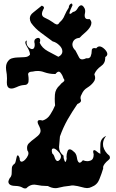

<svg xmlns="http://www.w3.org/2000/svg" viewBox="-20 -1035 654 1084"><path d="M105.5 23.4Q90.8 15.1 65.4 14.6Q40 14.2 31.2 2.9Q27.3 -2 27.3 -9.8Q28.3 -17.6 35.2 -29.8Q41 -34.7 43 -41.5Q45.9 -48.3 45.9 -55.7Q46.9 -69.8 46.9 -85Q46.9 -100.1 62.5 -110.8Q68.4 -117.2 71.3 -136.2Q74.2 -154.8 79.1 -157.7Q81.1 -159.2 84 -155.8Q86.9 -152.3 90.8 -142.1Q90.8 -131.8 93.8 -127Q96.7 -122.6 100.6 -122.1Q100.6 -122.1 101.6 -122.1Q115.2 -122.1 131.8 -146Q140.6 -159.2 140.6 -169.9Q140.6 -178.7 134.8 -185.1Q132.8 -192.9 132.8 -200.2Q132.8 -215.8 142.6 -225.6Q157.2 -240.2 175.8 -253.4Q185.5 -260.7 194.3 -268.6Q203.1 -276.4 207 -286.1Q209 -291 209 -297.4Q209 -307.6 202.1 -320.8Q192.4 -337.4 192.4 -347.2Q192.4 -349.6 193.4 -351.6Q195.3 -356 201.2 -356.9Q207 -357.9 220.7 -354.5Q248 -362.8 263.7 -388.2Q280.3 -413.6 291 -439.9Q289.1 -458.5 289.1 -477.5Q289.1 -488.8 290 -500.5Q292 -531.7 318.4 -554.7Q325.2 -564.5 336.9 -572.3Q349.6 -580.6 337.9 -593.3Q333 -610.8 321.3 -625Q317.4 -630.4 311.5 -630.4Q303.7 -630.4 293 -617.2Q291 -617.2 288.1 -617.2Q258.8 -617.2 229.5 -627.4Q211.9 -634.3 192.4 -634.3Q178.7 -634.3 165 -630.9Q138.7 -630.9 138.7 -614.7Q138.7 -612.3 139.6 -609.9Q141.6 -597.7 141.6 -586.9Q141.6 -578.6 140.6 -571.3Q138.7 -564.5 132.8 -559.6Q127 -554.7 113.3 -554.7Q95.7 -553.7 72.3 -542.5Q56.6 -535.2 43.9 -535.2Q38.1 -535.2 33.2 -537.1Q26.4 -539.6 22.5 -547.4Q18.6 -554.7 18.6 -569.8Q19.5 -580.6 19.5 -592.3Q19.5 -614.3 14.6 -639.6Q13.7 -647 13.7 -654.3Q13.7 -682.6 35.2 -700.2Q43.9 -705.6 54.7 -707.5Q65.4 -710 77.1 -710.4Q98.6 -711.4 119.1 -712.4Q139.6 -713.4 149.4 -726.6Q149.4 -744.6 131.8 -772.5Q123 -786.6 123 -795.4Q123 -803.7 131.8 -806.2Q129.9 -800.3 129.9 -794.4Q129.9 -779.8 141.6 -768.1Q152.3 -757.8 161.1 -757.8Q166 -757.8 169.9 -761.2Q172.9 -764.6 174.8 -771Q176.8 -777.8 175.8 -788.1Q173.8 -794.9 173.8 -800.3Q173.8 -812 183.6 -817.4Q198.2 -825.7 205.1 -815.9Q207 -812.5 207 -807.1Q207 -801.8 204.1 -793.9Q216.8 -764.2 250 -746.1Q282.2 -728.5 309.6 -714.4Q321.3 -720.2 326.2 -727.5Q332 -734.9 332 -742.7Q332 -744.1 332 -745.6Q332 -762.7 315.4 -778.8Q297.9 -796.4 277.3 -801.3Q245.1 -825.2 211.9 -849.6Q178.7 -873.5 155.3 -906.2Q148.4 -919.4 148.4 -930.7Q148.4 -949.7 167 -963.9Q194.3 -985.8 214.8 -1002.4Q215.8 -1004.4 224.6 -998.5Q232.4 -992.7 223.6 -980Q216.8 -966.8 216.8 -957Q216.8 -941.9 232.4 -935.1Q257.8 -923.8 278.3 -909.2Q288.1 -900.9 297.9 -897.5Q308.6 -894 316.4 -908.7Q335.9 -924.8 344.7 -948.2Q354.5 -971.2 368.2 -991.7Q369.1 -1006.8 378.9 -1013.2Q381.8 -1015.1 383.8 -1015.1Q387.7 -1015.1 389.6 -1005.9Q385.7 -998 377.9 -980Q370.1 -961.9 373 -957.5Q375 -955.6 378.9 -957.5Q383.8 -959.5 391.6 -967.3Q407.2 -969.2 417 -985.8Q425.8 -1002.4 436.5 -1004.9Q441.4 -1005.9 446.3 -1002.4Q451.2 -999 457 -988.8Q462.9 -977.5 460 -961.9Q456.1 -946.8 460 -936.5Q461.9 -931.2 467.8 -928.2Q473.6 -925.8 486.3 -927.2Q495.1 -917.5 496.1 -907.2Q496.1 -897.5 491.2 -887.2Q481.4 -869.1 461.9 -852.1Q441.4 -835 429.7 -821.8Q398.4 -818.4 390.6 -794.9Q388.7 -789.6 388.7 -783.7Q388.7 -766.1 406.2 -749.5Q417 -728 426.8 -710Q432.6 -699.7 444.3 -699.7Q454.1 -699.7 466.8 -706.1Q478.5 -704.6 484.4 -708.5Q490.2 -711.9 492.2 -717.8Q498 -731.9 498 -750.5Q498 -763.2 512.7 -763.7Q516.6 -763.7 523.4 -762.2Q531.2 -772.9 542 -772.9Q554.7 -772.9 571.3 -756.8Q585.9 -741.7 585.9 -730Q585.9 -719.7 574.2 -712.9V-707.5Q574.2 -677.7 549.8 -661.1Q523.4 -642.6 512.7 -616.2Q518.6 -601.1 516.6 -589.8Q514.6 -578.6 506.8 -569.8Q494.1 -553.2 472.7 -540Q451.2 -526.9 442.4 -505.4Q434.6 -493.2 434.6 -482.4Q434.6 -477.5 436.5 -472.7Q437.5 -470.2 437.5 -467.3Q437.5 -456.1 417 -447.8Q387.7 -405.3 361.3 -359.4Q335.9 -314 318.4 -264.6Q315.4 -235.8 313.5 -207Q313.5 -205.1 313.5 -203.1Q313.5 -176.3 338.9 -155.8Q337.9 -142.6 344.7 -126.5Q350.6 -110.4 356.4 -138.7Q355.5 -144.5 355.5 -150.4Q355.5 -165.5 361.3 -181.6Q365.2 -191.9 374 -191.9Q382.8 -191.9 396.5 -178.7Q410.2 -169.4 414.1 -146.5Q417 -123 425.8 -117.7Q428.7 -114.7 434.6 -117.7Q439.5 -120.1 448.2 -130.4Q460.9 -125 472.7 -125Q481.4 -125 489.3 -127.9Q508.8 -133.8 508.8 -161.1Q508.8 -162.6 508.8 -164.1Q505.9 -174.8 505.9 -180.2Q506.8 -185.1 508.8 -186.5Q514.6 -189.9 526.4 -179.7Q538.1 -169.4 546.9 -166.5Q545.9 -177.2 545.9 -189.5Q545.9 -205.6 546.9 -223.1Q548.8 -254.4 579.1 -267.6Q561.5 -245.6 561.5 -222.2Q561.5 -215.3 562.5 -208.5Q570.3 -177.7 597.7 -155.8Q600.6 -150.4 600.6 -145Q600.6 -137.7 592.8 -131.8Q580.1 -122.1 570.3 -109.4Q566.4 -104 563.5 -97.7Q561.5 -91.3 562.5 -83.5Q553.7 -54.2 541 -22.9Q529.3 8.3 497.1 20.5Q485.4 26.9 471.7 26.9Q464.8 26.9 458 25.4Q438.5 20.5 418 15.6Q406.2 13.2 395.5 12.2Q384.8 11.2 373 14.2Q339.8 17.1 310.5 24.9Q301.8 27.3 293 27.3Q272.5 27.3 250 15.1H245.1Q214.8 15.1 185.5 8.8Q178.7 7.3 172.9 7.3Q148.4 7.3 127.9 28.3Q125 28.8 122.1 28.8Q119.1 28.8 116.2 28.3Q110.4 26.9 105.5 23.4ZM318.4 -134.3Q324.2 -142.1 324.2 -150.4Q324.2 -163.1 310.5 -177.7Q293 -196.8 282.2 -196.8Q279.3 -196.8 276.4 -195.3Q272.5 -193.4 272.5 -187Q271.5 -180.2 275.4 -168Q283.2 -163.1 288.1 -147.5Q293 -131.8 300.8 -127Q303.7 -125 308.6 -126.5Q312.5 -127.9 318.4 -134.3Z"/></svg>

Font: Brazier Flame
Style: Regular
Weight: 400
Designer: Walter E Stewart
Version: 0.1